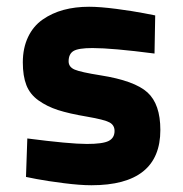

<svg xmlns="http://www.w3.org/2000/svg" viewBox="-20 -531 537 563"><path d="M435.1 -485.8 433.1 -374Q309.1 -390.1 251 -390.1Q209.5 -390.1 195.3 -381.3Q181.2 -372.6 181.2 -351.1Q181.2 -334.5 199 -326.9Q216.8 -319.3 274.9 -310.1Q374.5 -294.4 412.4 -260Q450.2 -225.6 450.2 -149.9Q450.2 12.2 248 12.2Q214.8 12.2 167 6.1Q119.1 0 87.9 -5.9L56.2 -12.2L60.1 -125Q184.1 -108.9 234.9 -108.9Q281.2 -108.9 298.6 -117.7Q315.9 -126.5 315.9 -147Q315.9 -164.1 301 -172.1Q286.1 -180.2 234.9 -189Q182.6 -197.8 150.1 -208.3Q117.7 -218.8 92.8 -236.6Q67.9 -254.4 57.4 -281.2Q46.9 -308.1 46.9 -348.1Q46.9 -390.1 62.3 -422.4Q77.6 -454.6 105 -473.6Q132.3 -492.7 166.5 -502Q200.7 -511.2 241.2 -511.2Q272.9 -511.2 321.5 -504.9Q370.1 -498.5 402.3 -492.2Z"/></svg>

Font: TitilliumText25L
Style: 999 wt
Weight: 900
Designer: Accademia di Belle Arti di Urbino and others
Foundry: Accademia di Belle Arti di Urbino and others.
Version: Version 25.000